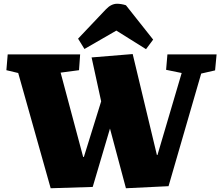

<svg xmlns="http://www.w3.org/2000/svg" viewBox="-20 -993 1174 1023"><path d="M816 -167H819L948 -604L865 -621L872 -703H1134L1126 -618L1052 -601L878 -1L651 10L566 -308L474 3L250 10L77 -604L14 -619L21 -703H407L401 -619L303 -606L423 -157H427L519 -453L468 -687L687 -705ZM796 -782 758 -731 600 -830 430 -732 396 -787 543 -942Q558 -958 573 -965.5Q588 -973 604 -973Q614 -973 626.5 -971Q639 -969 651 -965Z"/></svg>

Font: Literata 18pt Black
Style: Italic
Weight: 900
Italic angle: -2°
Designer: Latin by Veronika Burian and Jose Scaglione. Greek by Irene Vlachou. Cyrillic by Vera Evstafieva
Foundry: TypeTogether
Version: Version 3.103;gftools[0.9.29]